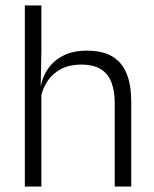

<svg xmlns="http://www.w3.org/2000/svg" viewBox="-20 -683 565 703"><path d="M400 0V-306Q400 -349.5 388.2 -381Q376.5 -412.5 349.5 -429.5Q322.5 -446.5 277 -446.5Q235 -446.5 204 -430.5Q173 -414.5 154.2 -386.5Q135.5 -358.5 128.5 -323L113 -367.5H129.5Q136 -403.5 156.8 -432.8Q177.5 -462 212.5 -479.8Q247.5 -497.5 298 -497.5Q357 -497.5 392.5 -475.5Q428 -453.5 444.2 -412.2Q460.5 -371 460.5 -312V0ZM71 0V-663H131.5V-501L129 -361L131.5 -356V0Z"/></svg>

Font: Anek Latin Light
Style: Regular
Weight: 300
Designer: Yesha Goshar
Foundry: Ek Type
Version: Version 1.003